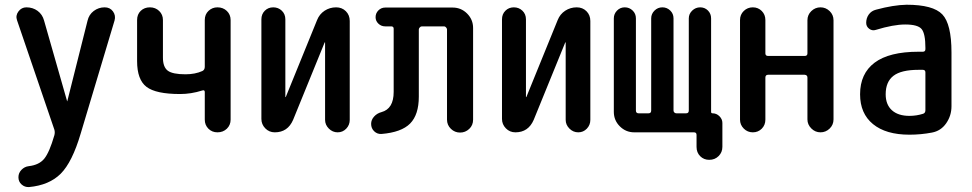

<svg xmlns="http://www.w3.org/2000/svg" viewBox="-20 -550 4040 798"><path d="M206.1 -10.7 50.8 -465.8Q43.9 -485.4 56.6 -502.4Q69.3 -519.5 89.8 -519.5Q116.2 -519.5 136.2 -504.9Q156.2 -490.2 163.1 -464.8L258.8 -129.9V-128.9L259.8 -129.9L343.8 -463.9Q349.6 -489.3 369.6 -504.4Q389.6 -519.5 415 -519.5Q437.5 -519.5 449.7 -502.4Q461.9 -485.4 456.1 -464.8L315.4 4.9Q280.3 124 232.4 171.9Q184.6 219.7 100.6 227.5Q83 228.5 69.8 216.8Q56.6 205.1 56.6 186.5Q56.6 168.9 69.3 155.8Q82 142.6 99.6 140.6Q142.6 135.7 164.1 109.4Q185.5 83 206.1 11.7Q209 0 206.1 -10.7Z M728.5 -159.2Q627.9 -159.2 588.9 -189Q549.8 -218.8 549.8 -295.9V-466.8Q549.8 -490.2 564.9 -504.9Q580.1 -519.5 603 -519.5Q626 -519.5 641.6 -504.4Q657.2 -489.3 657.2 -466.8V-310.5Q657.2 -271.5 677.2 -256.3Q697.3 -241.2 751 -241.2Q791 -241.2 821.3 -254.9Q831.1 -259.8 831.1 -272.5V-466.8Q831.1 -490.2 846.7 -504.9Q862.3 -519.5 883.8 -519.5Q907.2 -519.5 922.9 -504.4Q938.5 -489.3 938.5 -466.8V-52.7Q938.5 -30.3 922.9 -15.1Q907.2 0 883.8 0Q861.3 0 846.2 -15.1Q831.1 -30.3 831.1 -52.7V-167Q831.1 -177.7 820.3 -173.8Q774.4 -159.2 728.5 -159.2Z M1122.1 0Q1098.6 0 1082.5 -16.6Q1066.4 -33.2 1066.4 -55.7V-469.7Q1066.4 -491.2 1080.6 -505.4Q1094.7 -519.5 1115.7 -519.5Q1136.7 -519.5 1151.4 -505.4Q1166 -491.2 1166 -469.7V-147.5Q1166 -146.5 1167 -146.5Q1168 -146.5 1168 -147.5L1297.9 -466.8Q1307.6 -491.2 1329.1 -505.4Q1350.6 -519.5 1377 -519.5Q1401.4 -519.5 1417.5 -503.4Q1433.6 -487.3 1433.6 -462.9V-51.8Q1433.6 -30.3 1418.9 -15.1Q1404.3 0 1383.3 0Q1362.3 0 1346.7 -15.6Q1331.1 -31.2 1331.1 -51.8V-373Q1331.1 -374 1330.1 -374Q1329.1 -374 1329.1 -373L1198.2 -51.8Q1175.8 0 1122.1 0Z M1565.4 6.8Q1547.9 7.8 1535.2 -4.4Q1522.5 -16.6 1522.5 -35.2Q1522.5 -51.8 1534.7 -65.4Q1546.9 -79.1 1565.4 -84Q1616.2 -97.7 1616.2 -168V-430.7Q1616.2 -439.5 1607.4 -440.4H1581.1Q1564.5 -440.4 1552.7 -451.7Q1541 -462.9 1541 -478.5Q1541 -495.1 1552.7 -506.8Q1564.5 -518.6 1581.1 -518.6H1861.3Q1896.5 -518.6 1921.4 -493.7Q1946.3 -468.8 1946.3 -433.6V-52.7Q1946.3 -29.3 1930.2 -14.2Q1914.1 1 1892.1 1Q1870.1 1 1854 -14.6Q1837.9 -30.3 1837.9 -52.7V-427.7Q1837.9 -431.6 1834 -436Q1830.1 -440.4 1826.2 -440.4H1733.4Q1728.5 -440.4 1724.6 -436Q1720.7 -431.6 1720.7 -427.7V-148.4Q1720.7 -73.2 1684.6 -36.6Q1648.4 0 1565.4 6.8Z M2122.1 0Q2098.6 0 2082.5 -16.6Q2066.4 -33.2 2066.4 -55.7V-469.7Q2066.4 -491.2 2080.6 -505.4Q2094.7 -519.5 2115.7 -519.5Q2136.7 -519.5 2151.4 -505.4Q2166 -491.2 2166 -469.7V-147.5Q2166 -146.5 2167 -146.5Q2168 -146.5 2168 -147.5L2297.9 -466.8Q2307.6 -491.2 2329.1 -505.4Q2350.6 -519.5 2377 -519.5Q2401.4 -519.5 2417.5 -503.4Q2433.6 -487.3 2433.6 -462.9V-51.8Q2433.6 -30.3 2418.9 -15.1Q2404.3 0 2383.3 0Q2362.3 0 2346.7 -15.6Q2331.1 -31.2 2331.1 -51.8V-373Q2331.1 -374 2330.1 -374Q2329.1 -374 2329.1 -373L2198.2 -51.8Q2175.8 0 2122.1 0Z M2616.2 0Q2581.1 0 2556.2 -24.9Q2531.2 -49.8 2531.2 -85V-473.6Q2531.2 -492.2 2544.4 -505.9Q2557.6 -519.5 2576.7 -519.5Q2595.7 -519.5 2609.4 -506.3Q2623 -493.2 2623 -473.6V-90.8Q2623 -79.1 2633.8 -79.1H2675.8Q2686.5 -79.1 2686.5 -90.8V-473.6Q2686.5 -492.2 2700.2 -505.9Q2713.9 -519.5 2732.9 -519.5Q2752 -519.5 2765.6 -506.3Q2779.3 -493.2 2779.3 -473.6V-90.8Q2779.3 -85.9 2782.7 -82.5Q2786.1 -79.1 2791 -79.1H2832Q2842.8 -79.1 2842.8 -90.8V-473.6Q2842.8 -492.2 2856.9 -505.9Q2871.1 -519.5 2890.1 -519.5Q2909.2 -519.5 2922.4 -506.3Q2935.5 -493.2 2935.5 -473.6V-85Q2935.5 -79.1 2941.4 -79.1Q2958 -79.1 2970.2 -66.9Q2982.4 -54.7 2982.4 -39.1V60.5Q2982.4 83 2966.8 98.6Q2951.2 114.3 2927.7 114.3Q2905.3 114.3 2890.1 99.1Q2875 84 2875 60.5V10.7Q2875 0 2864.3 0Z M3055.7 -52.7V-466.8Q3055.7 -489.3 3071.3 -504.4Q3086.9 -519.5 3108.9 -519.5Q3130.9 -519.5 3146 -504.4Q3161.1 -489.3 3161.1 -466.8V-328.1Q3161.1 -317.4 3172.9 -317.4H3324.2Q3335.9 -317.4 3335.9 -328.1V-465.8Q3335.9 -488.3 3352.1 -503.9Q3368.2 -519.5 3390.1 -519.5Q3412.1 -519.5 3428.2 -503.9Q3444.3 -488.3 3444.3 -465.8V-53.7Q3444.3 -31.2 3428.2 -15.6Q3412.1 0 3390.1 0Q3368.2 0 3352.1 -16.1Q3335.9 -32.2 3335.9 -53.7V-227.5Q3335.9 -238.3 3324.2 -239.3H3172.9Q3161.1 -239.3 3161.1 -227.5V-52.7Q3161.1 -30.3 3146 -15.1Q3130.9 0 3108.9 0Q3086.9 0 3071.3 -15.6Q3055.7 -31.2 3055.7 -52.7Z M3797.9 -259.8Q3725.6 -259.8 3693.4 -234.9Q3661.1 -210 3661.1 -158.2Q3661.1 -115.2 3687 -91.8Q3712.9 -68.4 3759.8 -68.4Q3789.1 -68.4 3816.4 -77.1Q3826.2 -80.1 3826.2 -91.8V-249Q3826.2 -259.8 3815.4 -259.8ZM3759.8 9.8Q3662.1 9.8 3608.4 -34.2Q3554.7 -78.1 3554.7 -158.2Q3554.7 -244.1 3615.2 -289.6Q3675.8 -335 3797.9 -335H3815.4Q3826.2 -335 3826.2 -345.7V-351.6Q3826.2 -410.2 3810.5 -429.2Q3794.9 -448.2 3742.2 -448.2Q3693.4 -448.2 3620.1 -425.8Q3605.5 -420.9 3592.8 -430.2Q3580.1 -439.5 3580.1 -455.1Q3580.1 -474.6 3590.8 -489.7Q3601.6 -504.9 3621.1 -509.8Q3693.4 -529.3 3748 -530.3Q3858.4 -530.3 3896.5 -490.2Q3934.6 -450.2 3934.6 -332V-108.4Q3934.6 -69.3 3912.6 -37.6Q3890.6 -5.9 3853.5 1Q3807.6 9.8 3759.8 9.8Z"/></svg>

Font: Rounded-X Mgen+ 1mn medium
Style: Regular
Weight: 500
Designer: [Source Han Sans]
Ryoko NISHIZUKA  (kana & ideographs); Paul D. Hunt (Latin, Greek & Cyrillic); Wenlong ZHANG  (bopomofo
Version: Version 1.059.20150602